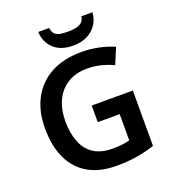

<svg xmlns="http://www.w3.org/2000/svg" viewBox="-165 -1052 1055 1184"><g transform="rotate(-20 363.0 -460.5)"><path d="M378 -392H648V-29Q591 -10 531 0Q471 10 395 10Q287 10 212 -33Q137 -76 98 -158Q59 -240 59 -358Q59 -470 103 -552Q147 -634 229.5 -679Q312 -724 431 -724Q489 -724 543.5 -712.5Q598 -701 643 -681L599 -576Q565 -593 520.5 -604.5Q476 -616 428 -616Q355 -616 302 -584Q249 -552 220.5 -493.5Q192 -435 192 -356Q192 -280 214 -221.5Q236 -163 284 -130.5Q332 -98 409 -98Q447 -98 473.5 -101.5Q500 -105 522 -111V-283H378ZM579 -931Q576 -886 553 -851.5Q530 -817 491 -797.5Q452 -778 399 -778Q318 -778 272.5 -820Q227 -862 223 -931H295Q298 -904 312 -890.5Q326 -877 349 -873.5Q372 -870 400 -870Q425 -870 448 -874.5Q471 -879 487 -892Q503 -905 506 -931Z"/></g></svg>

Font: Noto Sans Hebrew SemiBold
Style: Regular
Weight: 600
Designer: Monotype Design Team
Foundry: Monotype Imaging Inc.
Version: Version 2.003